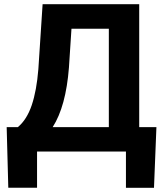

<svg xmlns="http://www.w3.org/2000/svg" viewBox="-20 -731 788 926"><path d="M722.7 174.8H587.4V0H158.7V174.3H20L12.2 -117.7H65.9Q109.4 -153.8 133.1 -223.9Q156.7 -293.9 165 -397.5L185.5 -710.9H651.4V-117.7H734.4ZM233.9 -117.7H504.9V-592.3H324.7L312.5 -405.3Q297.9 -217.3 233.9 -117.7Z"/></svg>

Font: RobotoInd
Style: Bold
Weight: 700
Designer: Google
Version: Version 2.001150; 2014